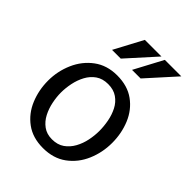

<svg xmlns="http://www.w3.org/2000/svg" viewBox="-213 -842 964 964"><g transform="rotate(45 268.5 -360.0)"><path d="M265 13Q192 13 142.5 -23.5Q93 -60 68.5 -119Q44 -178 44 -245Q44 -312 70.5 -372.5Q97 -433 148 -471Q199 -509 271 -509Q345 -509 394.5 -473Q444 -437 468.5 -378Q493 -319 493 -251Q493 -183 467 -122.5Q441 -62 390 -24.5Q339 13 265 13ZM266 -50Q305 -50 331.5 -68.5Q358 -87 374.5 -117Q391 -147 398 -181.5Q405 -216 405 -248Q405 -281 398.5 -315.5Q392 -350 377 -379.5Q362 -409 335.5 -427.5Q309 -446 270 -446Q231 -446 204.5 -427.5Q178 -409 162 -379Q146 -349 139 -314.5Q132 -280 132 -248Q132 -217 139 -182.5Q146 -148 161.5 -118Q177 -88 203 -69Q229 -50 266 -50ZM243 -733H361L224 -581H162ZM385 -733H502L365 -581H304Z"/></g></svg>

Font: Rosario Light
Style: Regular
Weight: 400
Version: Version 1.101; ttfautohint (v1.8.1.43-b0c9)